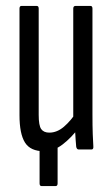

<svg xmlns="http://www.w3.org/2000/svg" viewBox="-20 -506 379 650"><path d="M121 124Q114 124 114 115V-30H175V115Q175 124 168 124ZM129 6Q83 6 64.5 -23.5Q46 -53 46 -116V-477Q46 -486 53 -486H104Q111 -486 111 -477V-117Q111 -81 119.5 -69Q128 -57 147 -57Q173 -57 196.5 -77Q220 -97 242 -131L248 -75Q222 -40 192 -17Q162 6 129 6ZM246 0Q240 0 238 -9Q236 -30 234.5 -58.5Q233 -87 233 -101L228 -107V-477Q228 -486 236 -486H286Q293 -486 293 -477V-120Q293 -78 294 -51.5Q295 -25 296 -11Q297 0 290 0Z"/></svg>

Font: Sofia Sans Extra Condensed
Style: Regular
Weight: 400
Designer: Botio Nikoltchev, Ani Petrova
Foundry: lettersoup
Version: Version 4.101